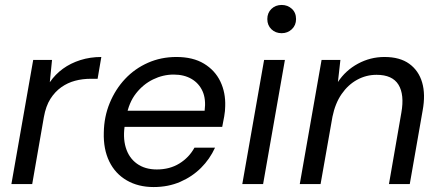

<svg xmlns="http://www.w3.org/2000/svg" viewBox="-20 -743 1778 775"><path d="M26 0 114 -501H190L181 -411Q203 -443 234 -465.5Q265 -488 304.5 -500.5Q344 -513 389 -513L374 -425H347Q313 -425 283 -417Q253 -409 227.5 -391Q202 -373 183.5 -344Q165 -315 157 -270L110 0Z M600 12Q538 12 491.5 -15Q445 -42 421 -91.5Q397 -141 399 -208Q400 -272 423 -327.5Q446 -383 485 -424.5Q524 -466 577 -489.5Q630 -513 692 -513Q759 -513 803.5 -486Q848 -459 869.5 -414Q891 -369 889 -314Q889 -296 885 -273Q881 -250 877 -231H464L475 -296H806Q812 -343 797.5 -375Q783 -407 753 -424.5Q723 -442 681 -442Q638 -442 598 -422.5Q558 -403 529 -366Q500 -329 490 -273L485 -245Q475 -190 487.5 -148Q500 -106 532.5 -82.5Q565 -59 613 -59Q665 -59 704 -83Q743 -107 765 -147H848Q827 -101 791.5 -65.5Q756 -30 707.5 -9Q659 12 600 12Z M958 0 1046 -501H1130L1042 0ZM1117 -609Q1092 -609 1075.5 -625Q1059 -641 1059 -666Q1059 -691 1075.5 -707Q1092 -723 1117 -723Q1141 -723 1158 -707.5Q1175 -692 1175 -666Q1175 -641 1158 -625Q1141 -609 1117 -609Z M1190 0 1278 -501H1354L1344 -412Q1375 -459 1425 -486Q1475 -513 1532 -513Q1594 -513 1632 -485.5Q1670 -458 1684 -410Q1698 -362 1686 -297L1634 0H1550L1600 -288Q1613 -361 1588.5 -401Q1564 -441 1500 -441Q1458 -441 1421.5 -421Q1385 -401 1359 -363.5Q1333 -326 1322 -272L1274 0Z"/></svg>

Font: DM Sans 18pt
Style: Italic
Weight: 400
Italic angle: -10°
Designer: Colophon Foundry, Jonny Pinhorn
Foundry: Colophon Foundry
Version: Version 4.004;gftools[0.9.30]